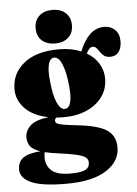

<svg xmlns="http://www.w3.org/2000/svg" viewBox="-60 -707 702 987"><g transform="rotate(-5 291.5 -214.0)"><path d="M324.5 -59.5Q433 -47.5 476.5 -17.8Q520 12 520 71.5Q520 143.5 448.8 189.2Q377.5 235 242 235Q116 235 61 210Q6 185 6 141.5Q6 102.5 32.8 82.2Q59.5 62 123 57Q86.5 44.5 72.2 26.2Q58 8 58 -20Q58 -53.5 85 -79.5Q112 -105.5 180 -114Q102 -129.5 60.2 -172.5Q18.5 -215.5 18.5 -272Q18.5 -354 83 -405.5Q147.5 -457 262.5 -457Q296 -457 325 -451.5Q354 -446 378 -436Q400 -491 431.2 -521.2Q462.5 -551.5 505.5 -551.5Q539 -551.5 561 -530.2Q583 -509 583 -471.5Q583 -436.5 567.8 -416Q552.5 -395.5 524.5 -395.5Q504 -395.5 492.2 -404.2Q480.5 -413 472.8 -424.8Q465 -436.5 457.5 -445.5Q450 -454.5 438 -454.5Q419.5 -454.5 405 -422.5Q446 -398.5 466.8 -362.5Q487.5 -326.5 487.5 -286.5Q487.5 -234 458.5 -193.5Q429.5 -153 378 -130Q326.5 -107 259.5 -107Q239.5 -107 220.5 -108.5Q212 -102.5 212 -92.5Q212 -83.5 221 -78.2Q230 -73 254.2 -68.8Q278.5 -64.5 324.5 -59.5ZM234.5 -416.5Q213.5 -415 205.8 -383.8Q198 -352.5 204 -300Q210.5 -225 228 -186.2Q245.5 -147.5 268.5 -149Q311.5 -152 299.5 -268.5Q292.5 -338.5 275.5 -378.2Q258.5 -418 234.5 -416.5ZM142 91Q142 133.5 170.8 159Q199.5 184.5 266.5 184.5Q323 184.5 344.8 172.8Q366.5 161 366.5 136Q366.5 112 336.2 100Q306 88 222.5 77Q175.5 71 145 63.5Q144 67 143 74.8Q142 82.5 142 91ZM247.5 -488.5Q204.5 -488.5 179.2 -511.5Q154 -534.5 154 -575Q154 -614.5 179.2 -638Q204.5 -661.5 247.5 -661.5Q291 -661.5 316.2 -638Q341.5 -614.5 341.5 -575Q341.5 -535 316.2 -511.8Q291 -488.5 247.5 -488.5Z"/></g></svg>

Font: Fraunces 144pt Soft Black
Style: Regular
Weight: 900
Version: Version 1.000;[b76b70a41]